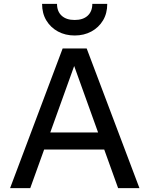

<svg xmlns="http://www.w3.org/2000/svg" viewBox="-20 -970 771 990"><path d="M32 0 303 -720H395L136 0ZM589 0 330 -720H427L699 0ZM169 -287H555V-199H169ZM365 -787Q317 -787 279 -807.5Q241 -828 219 -864.5Q197 -901 197 -950H274Q274 -911 298 -889Q322 -867 365 -867Q408 -867 432 -889Q456 -911 456 -950H533Q533 -901 511 -864.5Q489 -828 451 -807.5Q413 -787 365 -787Z"/></svg>

Font: Instrument Sans Medium
Style: Regular
Weight: 500
Designer: Rodrigo Fuenzalida
Foundry: fragTYPE
Version: Version 1.000;gftools[0.9.28]